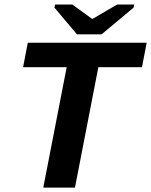

<svg xmlns="http://www.w3.org/2000/svg" viewBox="-20 -853 687 873"><path d="M427.2 -547.4 320.8 0H176.8L283.2 -547.4H85L106.4 -658.7H647L625.5 -547.4ZM441.9 -696.8H330.1L227.5 -818.4L230.5 -832.5H308.6L398.9 -767.1H400.9L512.7 -832.5H590.3L587.4 -818.4Z"/></svg>

Font: Liberation Mono
Style: Bold Italic
Weight: 700
Italic angle: -12°
Monospace: yes
Designer: Steve Matteson
Foundry: Ascender Corporation
Version: Version 2.1.5